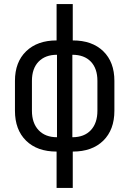

<svg xmlns="http://www.w3.org/2000/svg" viewBox="-20 -750 640 950"><path d="M260 180V0Q164 0 109 -54Q54 -108 54 -202V-350Q54 -443 109.5 -496.5Q165 -550 260 -550V-730H340V-550Q436 -550 491 -496.5Q546 -443 546 -350V-202Q546 -108 491 -54Q436 0 340 0V180ZM262 -71V-479Q204 -479 171 -445Q138 -411 138 -350V-202Q138 -141 171 -106Q204 -71 262 -71ZM338 -71Q397 -71 429.5 -106Q462 -141 462 -202V-350Q462 -411 429.5 -445Q397 -479 338 -479Z"/></svg>

Font: NKDuy Mono
Style: Regular
Weight: 400
Monospace: yes
Designer: NKDuy
Foundry: NKDuy
Version: Version 2.251; ttfautohint (v1.8.4.7-5d5b)